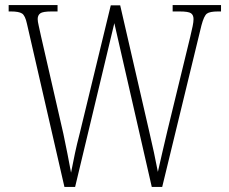

<svg xmlns="http://www.w3.org/2000/svg" viewBox="-20 -734 901 754"><path d="M86 -640Q79 -673 66.5 -681Q54 -689 23 -689H14V-714H206V-689H183Q148 -689 138 -681.5Q128 -674 128 -659Q128 -650 132 -633Q136 -616 141 -592L229 -208Q239 -161 245 -129.5Q251 -98 259 -56Q267 -97 274.5 -132.5Q282 -168 293 -210L415 -713H452L565 -222Q576 -175 584.5 -135.5Q593 -96 600 -59Q607 -91 617 -133.5Q627 -176 637 -219L727 -589Q733 -614 736.5 -631Q740 -648 740 -659Q740 -675 730 -682Q720 -689 685 -689H658V-714H848V-689H836Q804 -689 792.5 -680.5Q781 -672 771 -634L617 0H576L429 -643L275 0H233Z"/></svg>

Font: Noto Serif Condensed ExtraLight
Style: Regular
Weight: 200
Width: 3
Designer: Monotype Design Team
Foundry: Monotype Imaging Inc.
Version: Version 2.013; ttfautohint (v1.8.4.7-5d5b)